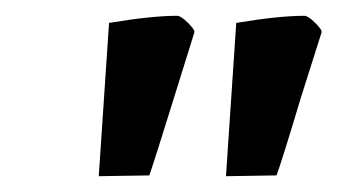

<svg xmlns="http://www.w3.org/2000/svg" viewBox="-20 -709 427 243"><path d="M118 -680Q172 -689 204 -689Q209 -689 218 -680Q227 -671 226 -668L202 -591Q175 -504 169 -487L105 -486ZM279 -680Q333 -689 365 -689Q370 -689 379 -680Q388 -671 387 -668L361 -586Q337 -506 330 -487L266 -486Z"/></svg>

Font: Grenze SemiBold
Style: Italic
Weight: 600
Italic angle: -10°
Designer: Renata Polastri
Foundry: Omnibus-Type
Version: Version 1.002; ttfautohint (v1.8)